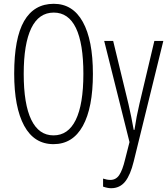

<svg xmlns="http://www.w3.org/2000/svg" viewBox="-20 -744 879 1004"><path d="M657.2 -1 524.9 -529.8H571.8L651.9 -199.2Q666.5 -136.2 679.2 -64.9H683.1Q693.4 -134.8 709 -200.2L787.1 -529.8H834L679.2 100.1Q662.1 170.4 634.8 205.1Q606.9 240.2 561 240.2Q543 240.2 519 231.9V189.9Q539.6 196.8 557.1 196.8Q586.4 196.8 603.5 171.4Q620.6 146 633.8 90.8ZM104 -357.9Q104 -199.2 143.6 -117.7Q183.1 -36.1 259.8 -36.1Q336.4 -36.1 376 -116.7Q416 -198.2 416 -357.9Q416 -516.6 377 -597.7Q337.9 -678.2 261.2 -678.2Q183.1 -678.2 143.6 -596.7Q104 -514.6 104 -357.9ZM465.8 -357.9Q465.8 -180.7 413.1 -85.4Q360.4 9.8 259.8 9.8Q158.7 9.8 106.4 -86.4Q54.2 -182.6 54.2 -358.9Q54.2 -543.9 106 -633.8Q158.2 -724.1 261.2 -724.1Q360.8 -724.1 413.1 -629.4Q465.8 -534.2 465.8 -357.9Z"/></svg>

Font: Germano
Style: Regular
Weight: 300
Width: 3
Foundry: Ascender Corporation
Version: Version 1.10; ttfautohint (v1.5)